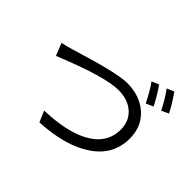

<svg xmlns="http://www.w3.org/2000/svg" viewBox="-172 -1084 1344 1344"><g transform="rotate(45 500.0 -411.5)"><path d="M755 -782Q800 -717 837 -645L783 -621Q740 -707 702 -759ZM865 -822Q920 -744 948 -686L895 -662Q852 -746 812 -799ZM66 -504Q111 -513 175 -533Q492 -631 588 -631Q714 -631 794 -562Q878 -490 878 -368Q878 -200 728 -104Q590 -14 350 -1L315 -83Q528 -90 649 -154Q789 -228 789 -369Q789 -449 735 -500Q678 -553 581 -553Q447 -553 103 -412Z"/></g></svg>

Font: 思源黑体R
Style: Regular
Weight: 400
Designer: Ryoko NISHIZUKA  (kana & ideographs); Paul D. Hunt (Latin, Greek & Cyrillic); Wenlong ZHANG  (bopomofo); Sandoll Communi
Foundry: Adobe Systems Incorporated
Version: Version 1.00 June 24, 2014, initial release